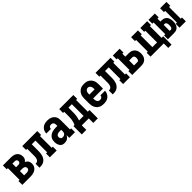

<svg xmlns="http://www.w3.org/2000/svg" viewBox="397 -2060 3706 3706"><g transform="rotate(-45 2250.0 -207.5)"><path d="M31 0V-105H62V-425H31V-530H252Q274 -530 296 -527Q318 -524 338 -516Q358 -508 376 -494Q394 -480 405.5 -461.5Q417 -443 422.5 -421.5Q428 -400 428 -378Q428 -364 425.5 -349Q423 -334 416.5 -320.5Q410 -307 399.5 -296.5Q389 -286 377 -277Q394 -270 409 -258.5Q424 -247 434.5 -231.5Q445 -216 449.5 -197.5Q454 -179 454 -160Q454 -136 447.5 -112Q441 -88 426.5 -68.5Q412 -49 391.5 -35.5Q371 -22 348 -14Q325 -6 301 -3Q277 0 252 0ZM186 -326H252Q263 -326 273 -329Q283 -332 290 -339Q297 -346 300.5 -356Q304 -366 304 -376Q304 -386 300.5 -396Q297 -406 289.5 -413Q282 -420 272 -422.5Q262 -425 252 -425H186ZM186 -105H252Q266 -105 279.5 -107.5Q293 -110 305 -117Q317 -124 323.5 -136Q330 -148 330 -162Q330 -176 323.5 -188.5Q317 -201 305.5 -208.5Q294 -216 280 -218.5Q266 -221 252 -221H186Z M500 0V-105Q517 -105 533.5 -110.5Q550 -116 561.5 -128.5Q573 -141 579 -157.5Q585 -174 587.5 -191Q590 -208 590 -225.5Q590 -243 590 -260V-262Q590 -262 590 -262.5Q590 -263 590 -263V-425H559V-530H969V-425H938V-105H969V0H783V-105H814V-425H714V-264Q714 -239 713 -214Q712 -189 708 -165Q704 -141 696 -117.5Q688 -94 674 -73.5Q660 -53 640.5 -37Q621 -21 598 -12.5Q575 -4 550 -2Q525 0 500 0Z M1183 8Q1164 8 1145 3.5Q1126 -1 1110.5 -11.5Q1095 -22 1084 -38Q1073 -54 1066 -71.5Q1059 -89 1056.5 -108Q1054 -127 1054 -146Q1054 -173 1059.5 -199.5Q1065 -226 1080.5 -247.5Q1096 -269 1117.5 -285Q1139 -301 1164 -310Q1189 -319 1215.5 -322.5Q1242 -326 1269 -326H1314V-359Q1314 -373 1310.5 -387Q1307 -401 1298 -412Q1289 -423 1275.5 -428Q1262 -433 1248 -433Q1236 -433 1223.5 -429.5Q1211 -426 1202 -417.5Q1193 -409 1188.5 -397Q1184 -385 1184 -373H1060Q1060 -396 1066 -419Q1072 -442 1085 -462Q1098 -482 1116.5 -497.5Q1135 -513 1156.5 -522Q1178 -531 1201.5 -534.5Q1225 -538 1248 -538Q1273 -538 1297.5 -534Q1322 -530 1344.5 -520Q1367 -510 1386 -493Q1405 -476 1417 -454.5Q1429 -433 1433.5 -408.5Q1438 -384 1438 -359V-105H1469V0H1314V-74Q1305 -56 1292 -40Q1279 -24 1261.5 -13Q1244 -2 1223.5 3Q1203 8 1183 8ZM1234 -97Q1250 -97 1266 -102.5Q1282 -108 1293.5 -120Q1305 -132 1309.5 -148Q1314 -164 1314 -180V-221H1269Q1258 -221 1248 -220Q1238 -219 1227.5 -216Q1217 -213 1208 -208.5Q1199 -204 1191.5 -196.5Q1184 -189 1181 -179Q1178 -169 1178 -158Q1178 -146 1181 -134.5Q1184 -123 1191.5 -114Q1199 -105 1210.5 -101Q1222 -97 1234 -97Z M1531 123V-105H1562Q1574 -131 1582 -159Q1590 -187 1594 -215.5Q1598 -244 1599 -273Q1600 -302 1600 -331V-425H1569V-530H1954V-425H1923V-105H1969V123H1845V0H1655V123ZM1808 -105V-425H1715V-331Q1715 -303 1714.5 -274Q1714 -245 1710.5 -216.5Q1707 -188 1700.5 -160Q1694 -132 1684 -105Z M2252 8Q2225 8 2198 3Q2171 -2 2147 -15Q2123 -28 2104.5 -48.5Q2086 -69 2074.5 -94Q2063 -119 2058.5 -146Q2054 -173 2054 -200V-330Q2054 -357 2058 -384Q2062 -411 2073.5 -435.5Q2085 -460 2103.5 -480.5Q2122 -501 2145.5 -514.5Q2169 -528 2196 -533Q2223 -538 2250 -538Q2277 -538 2304 -533Q2331 -528 2354.5 -514.5Q2378 -501 2396.5 -480.5Q2415 -460 2426.5 -435.5Q2438 -411 2442 -384Q2446 -357 2446 -330V-213H2178V-200Q2178 -182 2181 -164Q2184 -146 2193 -130.5Q2202 -115 2218 -106Q2234 -97 2252 -97Q2265 -97 2277.5 -100.5Q2290 -104 2299.5 -112Q2309 -120 2314.5 -131.5Q2320 -143 2320 -156H2444Q2443 -132 2436 -109.5Q2429 -87 2416 -67.5Q2403 -48 2384.5 -32.5Q2366 -17 2344.5 -8Q2323 1 2299.5 4.5Q2276 8 2252 8ZM2322 -317V-330Q2322 -348 2319 -365.5Q2316 -383 2307.5 -398.5Q2299 -414 2283.5 -423.5Q2268 -433 2250 -433Q2232 -433 2216.5 -423.5Q2201 -414 2192.5 -398.5Q2184 -383 2181 -365.5Q2178 -348 2178 -330V-317Z M2500 0V-105Q2517 -105 2533.5 -110.5Q2550 -116 2561.5 -128.5Q2573 -141 2579 -157.5Q2585 -174 2587.5 -191Q2590 -208 2590 -225.5Q2590 -243 2590 -260V-262Q2590 -262 2590 -262.5Q2590 -263 2590 -263V-425H2559V-530H2969V-425H2938V-105H2969V0H2783V-105H2814V-425H2714V-264Q2714 -239 2713 -214Q2712 -189 2708 -165Q2704 -141 2696 -117.5Q2688 -94 2674 -73.5Q2660 -53 2640.5 -37Q2621 -21 2598 -12.5Q2575 -4 2550 -2Q2525 0 2500 0Z M3031 0V-105H3062V-425H3031V-530H3217V-425H3186V-344H3276Q3299 -344 3322 -340Q3345 -336 3365.5 -325.5Q3386 -315 3402 -298.5Q3418 -282 3428 -261.5Q3438 -241 3442 -218Q3446 -195 3446 -172Q3446 -149 3442 -126Q3438 -103 3428 -82.5Q3418 -62 3402 -45.5Q3386 -29 3365.5 -18.5Q3345 -8 3322 -4Q3299 0 3276 0ZM3186 -105H3276Q3288 -105 3298 -111Q3308 -117 3313.5 -127.5Q3319 -138 3320.5 -149.5Q3322 -161 3322 -172Q3322 -183 3320.5 -194.5Q3319 -206 3313.5 -216.5Q3308 -227 3298 -233Q3288 -239 3276 -239H3186Z M3982 123H3892V0H3531V-105H3562V-425H3531V-530H3717V-425H3686V-105H3814V-425H3783V-530H3969V-425H3938V-105H3982Z M4322 0V-105H4356V-425H4322V-530H4495V-425H4461V-105H4495V0ZM4005 0V-105H4039V-425H4005V-530H4178V-425H4144V-344H4177Q4198 -344 4219.5 -339Q4241 -334 4259 -322.5Q4277 -311 4290 -293.5Q4303 -276 4310.5 -256Q4318 -236 4321 -214.5Q4324 -193 4324 -172Q4324 -151 4321 -129.5Q4318 -108 4310.5 -88Q4303 -68 4290 -50.5Q4277 -33 4259 -21.5Q4241 -10 4219.5 -5Q4198 0 4177 0ZM4144 -90H4177Q4190 -90 4199 -100Q4208 -110 4212 -122Q4216 -134 4217 -146.5Q4218 -159 4218 -172Q4218 -185 4217 -197.5Q4216 -210 4212 -222Q4208 -234 4199 -244Q4190 -254 4177 -254H4144Z"/></g></svg>

Font: Iosevka Slab Extrabold
Style: Regular
Weight: 800
Monospace: yes
Designer: Belleve Invis
Foundry: Belleve Invis
Version: Version 11.1.1; ttfautohint (v1.8.3)